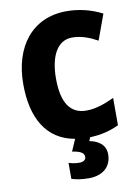

<svg xmlns="http://www.w3.org/2000/svg" viewBox="-102 -792 802 1099"><g transform="rotate(-10 298.5 -242.0)"><path d="M456 124C456 65 410 40 363 31L371 10C433 8 488 -5 540 -30V-189C486 -164 434 -144 377 -144C283 -144 237 -215 237 -354C237 -489 285 -570 368 -570C421 -570 468 -552 515 -526L569 -674C501 -709 430 -724 363 -724C162 -724 47 -572 47 -355C47 -157 123 -24 285 4L255 73C302 80 324 92 324 115C324 133 310 143 285 143C266 143 246 140 224 133V226C248 234 283 240 324 240C406 240 456 195 456 124Z"/></g></svg>

Font: Noto Sans Armenian SemiCondensed Black
Style: Regular
Weight: 900
Width: 4
Designer: Monotype Design Team
Foundry: Monotype Imaging Inc.
Version: Version 2.008